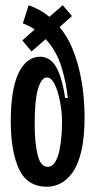

<svg xmlns="http://www.w3.org/2000/svg" viewBox="-20 -700 363 731"><path d="M159 11Q84 11 52.5 -56Q21 -123 21 -238Q21 -361 51 -422.5Q81 -484 133 -484Q169 -484 192 -448Q215 -412 228 -327H238Q233 -382 214.5 -443.5Q196 -505 154 -551L100 -504L65 -546L112 -588Q91 -602 67 -611L89 -680Q133 -665 168 -636L219 -680L254 -639L207 -597Q238 -559 256.5 -513Q275 -467 285 -419.5Q295 -372 298.5 -329.5Q302 -287 302 -255Q302 -176 289.5 -124Q277 -72 256 -43Q235 -14 210 -1.5Q185 11 159 11ZM161 -65Q179 -65 190 -83Q201 -101 206.5 -128.5Q212 -156 214 -183Q216 -210 216 -228V-249Q216 -263 212.5 -289Q209 -315 202 -341.5Q195 -368 184 -386.5Q173 -405 158 -405Q138 -405 125 -362.5Q112 -320 112 -228Q112 -158 123 -111.5Q134 -65 161 -65Z"/></svg>

Font: Bricolage Grotesque 96pt Condensed
Style: Regular
Weight: 400
Width: 3
Designer: Mathieu Triay
Foundry: Atelier Triay
Version: Version 1.001; ttfautohint (v1.8.4.7-5d5b);gftools[0.9.33.de